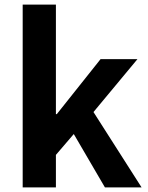

<svg xmlns="http://www.w3.org/2000/svg" viewBox="-20 -818 644 838"><path d="M79 0V-798H224V-320H228L419 -560H580L388 -329L598 0H438L302 -233L224 -142V0Z"/></svg>

Font: Source Han Sans
Style: Bold
Weight: 700
Designer: Ryoko NISHIZUKA Ë•øÂ°öÊ∂ºÂ≠ê (kana, bopomofo & ideographs); Paul D. Hunt (Latin, Greek & Cyrillic); Sandoll Communicatio
Foundry: Adobe
Version: Version 2.004;hotconv 1.0.118;makeotfexe 2.5.65603